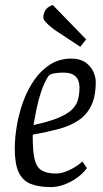

<svg xmlns="http://www.w3.org/2000/svg" viewBox="-20 -751 420 780"><path d="M186 9Q136 9 103.5 -4.5Q71 -18 55.5 -52Q40 -86 40 -147Q40 -191 48.5 -241Q57 -291 74.5 -339Q92 -387 119.5 -426.5Q147 -466 184.5 -489.5Q222 -513 270 -513Q305 -513 327 -497.5Q349 -482 359 -460Q369 -438 369 -418Q369 -359 350.5 -321.5Q332 -284 298 -261.5Q264 -239 217 -226.5Q170 -214 113 -204V-195Q113 -137 120.5 -104.5Q128 -72 149 -59Q170 -46 208 -46Q231 -46 260.5 -59.5Q290 -73 315 -95L333 -68Q317 -46 292.5 -28.5Q268 -11 240.5 -1Q213 9 186 9ZM116 -243Q181 -257 218.5 -273Q256 -289 274 -307.5Q292 -326 297.5 -348.5Q303 -371 303 -397Q303 -408 299 -421.5Q295 -435 281 -445.5Q267 -456 236 -456Q214 -456 197.5 -452.5Q181 -449 176 -441Q159 -414 147 -378Q135 -342 128 -306.5Q121 -271 116 -243ZM306 -561 203 -629Q196 -634 185 -643Q174 -652 165 -662Q156 -672 156 -681Q156 -692 162.5 -706.5Q169 -721 194 -731L330 -591Z"/></svg>

Font: Faustina Light
Style: Italic
Weight: 300
Italic angle: -8°
Designer: Alfonso Garcia
Foundry: http://www.omnibus-type.com
Version: Version 1.200